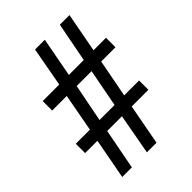

<svg xmlns="http://www.w3.org/2000/svg" viewBox="-210 -808 903 903"><g transform="rotate(-45 241.5 -357.0)"><path d="M59 0H123L162 -203H260L223 0H287L325 -203H436V-265H337L373 -454H468V-517H385L422 -714H358L320 -517H221L258 -714H193L157 -517H47V-454H144L109 -265H15V-203H97ZM173 -265 210 -454H309L273 -265Z"/></g></svg>

Font: Noto Serif Tamil Condensed SemiBold
Style: Regular
Weight: 600
Width: 3
Designer: Indian Type Foundry, Tom Grace, and the Monotype Design Team
Foundry: Monotype Imaging Inc.
Version: Version 2.004